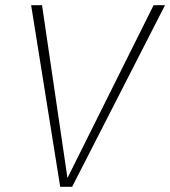

<svg xmlns="http://www.w3.org/2000/svg" viewBox="-20 -720 656 740"><path d="M616 -700 258 0H212L100 -700H142L240 -34L572 -700Z"/></svg>

Font: Sarabun Thin
Style: Italic
Weight: 250
Italic angle: -10°
Designer: Suppakit Chalermlarp | Katatrad Co.,Ltd.
Foundry: Cadson Demak Co.,Ltd.
Version: Version 1.000; ttfautohint (v1.6)